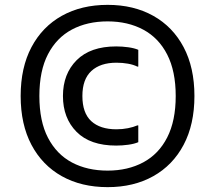

<svg xmlns="http://www.w3.org/2000/svg" viewBox="-20 -755 845 790"><path d="M65 -360Q65 -477 109.5 -561Q154 -645 234.5 -690Q315 -735 423 -735Q530 -735 610.5 -690Q691 -645 735.5 -561Q780 -477 780 -360Q780 -243 735.5 -159Q691 -75 610.5 -30Q530 15 423 15Q315 15 234.5 -30Q154 -75 109.5 -159Q65 -243 65 -360ZM142 -360Q142 -256 177.5 -188Q213 -120 276 -86.5Q339 -53 423 -53Q506 -53 569.5 -87Q633 -121 668 -189.5Q703 -258 703 -360Q703 -462 668 -530.5Q633 -599 569.5 -633Q506 -667 423 -667Q339 -667 276 -633.5Q213 -600 177.5 -532Q142 -464 142 -360ZM239 -360Q239 -451 295.5 -507.5Q352 -564 458 -564Q483 -564 508 -560.5Q533 -557 549 -550V-481H545Q529 -489 506.5 -493Q484 -497 459 -497Q393 -497 356 -463Q319 -429 319 -360Q319 -290 355.5 -256.5Q392 -223 459 -223Q484 -223 506.5 -227.5Q529 -232 545 -239H549V-170Q533 -163 508 -159.5Q483 -156 458 -156Q351 -156 295 -212.5Q239 -269 239 -360Z"/></svg>

Font: Kufam Medium
Style: Italic
Weight: 500
Italic angle: -11°
Designer: Artur Schmal
Foundry: Original Type
Version: Version 1.301; ttfautohint (v1.8.3)